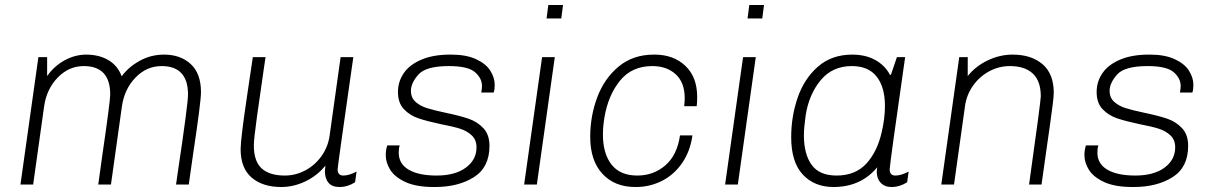

<svg xmlns="http://www.w3.org/2000/svg" viewBox="-20 -740 4862 770"><path d="M468 -434Q495 -471 540 -496Q585 -521 638 -521Q704 -521 745 -483Q786 -445 786 -371Q786 -350 778 -288Q770 -226 756 -133L737 0H686L693 -49Q734 -322 734 -361Q734 -475 628 -475Q568 -475 523.5 -429Q479 -383 469 -314L425 0H374L390 -115Q422 -334 422 -361Q422 -475 316 -475Q256 -475 211.5 -429Q167 -383 157 -314L113 0H62L134 -511H169V-435Q197 -475 239 -498Q281 -521 326 -521Q377 -521 414.5 -499Q452 -477 468 -434Z M1039 -471Q1023 -363 1010.5 -272Q998 -181 998 -157Q998 -93 1029.5 -64.5Q1061 -36 1122 -36Q1166 -36 1205 -57Q1244 -78 1270 -115Q1296 -152 1302 -197L1346 -511H1397Q1334 -72 1334 -61Q1334 -36 1357 -36Q1380 -36 1410 -52L1404 -9Q1374 10 1341 10Q1312 10 1297.5 -7Q1283 -24 1283 -54Q1283 -60 1285 -76Q1253 -36 1205.5 -13Q1158 10 1108 10Q1033 10 989 -28Q945 -66 945 -142Q945 -163 951.5 -215.5Q958 -268 964.5 -311.5Q971 -355 974 -377L994 -511H1045Z M1964 -399Q1964 -381 1960 -369H1910Q1913 -384 1913 -395Q1913 -426 1885 -450.5Q1857 -475 1780 -475Q1688 -475 1658 -441Q1628 -407 1628 -376Q1628 -348 1646.5 -331.5Q1665 -315 1692 -306.5Q1719 -298 1766 -288Q1824 -276 1859 -264Q1894 -252 1918.5 -226Q1943 -200 1943 -155Q1943 -69 1880.5 -29.5Q1818 10 1724 10H1720Q1649 10 1606 -10Q1563 -30 1545 -59Q1527 -88 1527 -118Q1527 -138 1533 -157H1583Q1579 -145 1579 -128Q1579 -83 1619 -59.5Q1659 -36 1731 -36Q1805 -36 1848 -67.5Q1891 -99 1891 -149Q1891 -179 1872 -197Q1853 -215 1824.5 -224Q1796 -233 1748 -242Q1692 -254 1658 -265.5Q1624 -277 1600 -302Q1576 -327 1576 -371Q1576 -413 1599.5 -447Q1623 -481 1670.5 -501Q1718 -521 1785 -521H1790Q1849 -521 1888.5 -503Q1928 -485 1946 -457Q1964 -429 1964 -399Z M2231 -666H2172L2179 -720H2238ZM2133 0H2082L2154 -511H2205Z M2776 -351Q2776 -327 2774 -314H2724Q2726 -336 2726 -346Q2726 -409 2690 -442Q2654 -475 2596 -475Q2514 -475 2466.5 -416.5Q2419 -358 2404 -269Q2398 -233 2398 -200Q2398 -124 2432.5 -80Q2467 -36 2536 -36Q2601 -36 2648.5 -77Q2696 -118 2707 -197H2757Q2748 -133 2715.5 -86Q2683 -39 2634.5 -14.5Q2586 10 2530 10H2528Q2445 10 2396 -43Q2347 -96 2347 -191Q2347 -275 2375.5 -350.5Q2404 -426 2461.5 -473.5Q2519 -521 2602 -521H2605Q2681 -521 2728.5 -476Q2776 -431 2776 -351Z M3037 -666H2978L2985 -720H3044ZM2939 0H2888L2960 -511H3011Z M3549 -440H3553L3577 -511H3610Q3548 -79 3548 -61Q3548 -36 3571 -36Q3594 -36 3624 -52L3618 -9Q3588 10 3555 10Q3528 10 3512 -7Q3496 -24 3496 -52Q3496 -57 3498 -69Q3432 10 3323 10Q3246 10 3199.5 -40Q3153 -90 3153 -190Q3153 -273 3179 -348.5Q3205 -424 3260 -472.5Q3315 -521 3398 -521Q3451 -521 3490 -499.5Q3529 -478 3549 -440ZM3211 -277Q3204 -228 3204 -197Q3204 -122 3235 -79Q3266 -36 3335 -36Q3410 -36 3454 -83.5Q3498 -131 3516 -210Q3529 -265 3529 -315Q3529 -390 3496 -432.5Q3463 -475 3396 -475Q3318 -475 3271 -418Q3224 -361 3211 -277Z M4206 -368Q4206 -355 4202 -322Q4198 -289 4190.5 -236.5Q4183 -184 4179 -156L4157 0H4107Q4154 -335 4154 -354Q4154 -415 4122 -445Q4090 -475 4030 -475Q3986 -475 3947 -454Q3908 -433 3882 -396Q3856 -359 3850 -314L3806 0H3755L3827 -511H3861V-435Q3893 -475 3941.5 -498Q3990 -521 4041 -521Q4116 -521 4161 -482.5Q4206 -444 4206 -368Z M4766 -399Q4766 -381 4762 -369H4712Q4715 -384 4715 -395Q4715 -426 4687 -450.5Q4659 -475 4582 -475Q4490 -475 4460 -441Q4430 -407 4430 -376Q4430 -348 4448.5 -331.5Q4467 -315 4494 -306.5Q4521 -298 4568 -288Q4626 -276 4661 -264Q4696 -252 4720.5 -226Q4745 -200 4745 -155Q4745 -69 4682.5 -29.5Q4620 10 4526 10H4522Q4451 10 4408 -10Q4365 -30 4347 -59Q4329 -88 4329 -118Q4329 -138 4335 -157H4385Q4381 -145 4381 -128Q4381 -83 4421 -59.5Q4461 -36 4533 -36Q4607 -36 4650 -67.5Q4693 -99 4693 -149Q4693 -179 4674 -197Q4655 -215 4626.5 -224Q4598 -233 4550 -242Q4494 -254 4460 -265.5Q4426 -277 4402 -302Q4378 -327 4378 -371Q4378 -413 4401.5 -447Q4425 -481 4472.5 -501Q4520 -521 4587 -521H4592Q4651 -521 4690.5 -503Q4730 -485 4748 -457Q4766 -429 4766 -399Z"/></svg>

Font: Chivo Thin Italic
Style: Regular
Weight: 100
Italic angle: -8.05°
Designer: Hector Gatti
Foundry: Omnibus-Type
Version: Version 1.007